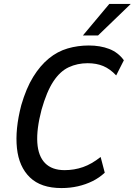

<svg xmlns="http://www.w3.org/2000/svg" viewBox="-20 -945 684 975"><path d="M292 10Q188 10 132 -44Q76 -98 66 -193Q56 -288 88 -411Q113 -497 148.5 -554.5Q184 -612 228 -648Q272 -684 323.5 -699Q375 -714 431 -714Q489 -714 534.5 -696.5Q580 -679 609 -639L570 -562Q539 -595 504.5 -609.5Q470 -624 425 -624Q373 -624 329 -603.5Q285 -583 251 -531.5Q217 -480 191 -388Q165 -289 169.5 -220.5Q174 -152 209 -116.5Q244 -81 308 -81Q357 -81 401.5 -96.5Q446 -112 491 -148L512 -68Q484 -42 449.5 -25Q415 -8 375.5 1Q336 10 292 10ZM401 -765 535 -925H644L478 -765Z"/></svg>

Font: Nunito Sans 7pt Condensed SemiBold
Style: Italic
Weight: 600
Width: 3
Italic angle: -9°
Designer: Vernon Adams
Foundry: Vernon Adams
Version: Version 3.101;gftools[0.9.27]